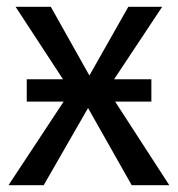

<svg xmlns="http://www.w3.org/2000/svg" viewBox="-20 -547 525 567"><path d="M427 -247V-313H317L459 -527H359L244 -324L130 -527H26L166 -313H59V-247H168L5 0H109L240 -228L369 0H480L320 -247Z"/></svg>

Font: Fira Sans
Style: Regular
Weight: 400
Designer: Carrois Corporate & Edenspiekermann AG
Foundry: Carrois Corporate GbR & Edenspiekermann AG
Version: Version 4.203